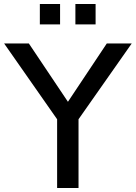

<svg xmlns="http://www.w3.org/2000/svg" viewBox="-40 -935 675 955"><path d="M103.5 -718.8 297.9 -428.7 491.2 -718.8H615.2L350.6 -341.8V0H244.1V-341.8L-19.5 -718.8ZM158.2 -813.5V-915H258.8V-813.5ZM335 -813.5V-915H435.5V-813.5Z"/></svg>

Font: Min Sans Medium
Style: Regular
Weight: 500
Designer: Jinseong-Kim, NotoSansCJK, Nunito
Foundry: Jinseong-Kim
Version: Version 1.400;Glyphs 3.1.2 (3151)